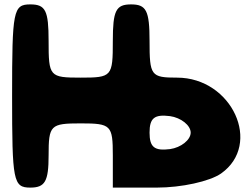

<svg xmlns="http://www.w3.org/2000/svg" viewBox="-20 -903 1145 873"><path d="M35 -467C35 -79 40 -50 118 -50C185 -50 201 -79 201 -196C201 -334 209 -342 347 -342C485 -342 493 -334 493 -196V-50H693C805 -50 933 -78 985 -114C1174 -247 1035 -550 785 -550C666 -550 660 -559 660 -717C660 -855 645 -883 576 -883C507 -883 493 -855 493 -717C493 -555 489 -550 347 -550C205 -550 201 -555 201 -717C201 -855 187 -883 118 -883C40 -883 35 -855 35 -467ZM847 -300C847 -267 803 -232 753 -225C682 -216 660 -234 660 -300C660 -366 682 -384 753 -375C803 -368 847 -333 847 -300Z"/></svg>

Font: Hussar Skorodowane
Style: Bold
Weight: 700
Foundry: Cannot Into Space Fonts
Version: Version 0.892